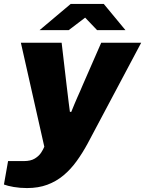

<svg xmlns="http://www.w3.org/2000/svg" viewBox="-60 -745 737 975"><path d="M77 210Q41 210 9.5 204.5Q-22 199 -40 192L-19 73H61Q96 73 117 60Q138 47 149 30Q160 13 165 0L46 -528H253L278 -314Q281 -291 283.5 -268.5Q286 -246 289 -223Q292 -200 295 -177H302Q310 -197 317.5 -215Q325 -233 332.5 -250Q340 -267 347 -282.5Q354 -298 360 -313L454 -528H657L385 -16Q359 32 329 73.5Q299 115 262.5 145.5Q226 176 180.5 193Q135 210 77 210ZM141 -592 299 -725H467L577 -592H433L348 -681H406L289 -592Z"/></svg>

Font: Archivo SemiBold Black
Style: Italic
Weight: 900
Italic angle: -10°
Version: Version 2.001